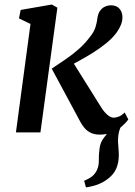

<svg xmlns="http://www.w3.org/2000/svg" viewBox="-20 -586 597 850"><path d="M360.5 243.5 352.5 214.5Q375 205 388.2 194.2Q401.5 183.5 409 167Q418 148.5 417.5 123.8Q417 99 420.5 73.5Q423.5 44.5 439.5 24.5Q455.5 4.5 466.5 -10.5L531.5 -48.5Q514 -28.5 508 -6.8Q502 15 502.5 42Q503 55 504.5 70.8Q506 86.5 506 101Q506 133.5 494.8 160Q483.5 186.5 456 207Q437.5 221 414.8 230Q392 239 360.5 243.5ZM50.5 0 115 -480 64 -504.5 71.5 -542 209.5 -566 234 -552 159 0ZM422 10Q398.5 10 382 2Q365.5 -6 354.5 -19Q343.5 -32 335.5 -47L209 -282Q241.5 -303.5 271.5 -324.2Q301.5 -345 327.8 -368Q354 -391 375.5 -419Q396 -444 402.5 -465Q409 -486 411 -504Q413.5 -525 422.8 -538Q432 -551 445 -556.8Q458 -562.5 471 -562.5Q495.5 -562.5 508.2 -548.2Q521 -534 522 -513Q522.5 -494 515.5 -476.5Q508.5 -459 497 -443Q479.5 -418.5 451 -395.2Q422.5 -372 390.8 -352.2Q359 -332.5 330.2 -316.8Q301.5 -301 283 -291L292 -328L428.5 -110Q441.5 -89.5 456 -77.2Q470.5 -65 483 -65Q492.5 -65 505 -69.5Q517.5 -74 532 -88L548 -57.5Q540 -45 522.2 -29Q504.5 -13 479 -1.5Q453.5 10 422 10Z"/></svg>

Font: Merriweather 24pt Medium
Style: Italic
Weight: 500
Italic angle: -7.8°
Version: Version 2.101